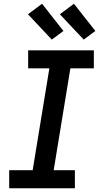

<svg xmlns="http://www.w3.org/2000/svg" viewBox="-20 -1003 540 1023"><path d="M379 0H29V-96H154L243 -639H130V-735H480V-639H355L266 -96H379ZM426 -792 299 -927 374 -983 488 -838ZM256 -792 129 -927 204 -983 318 -838Z"/></svg>

Font: Iosevka
Style: Bold Italic
Weight: 700
Italic angle: -9°
Monospace: yes
Designer: Belleve Invis
Foundry: Belleve Invis
Version: Version 32.5.0; ttfautohint (v1.8.4)